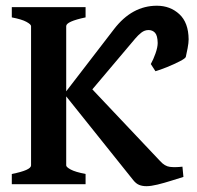

<svg xmlns="http://www.w3.org/2000/svg" viewBox="-20 -640 683 667"><path d="M488.8 6.8Q474.6 6.8 463.6 2.4Q452.6 -2 442.9 -14.2L210 -305.2V-65.4Q210 -59.6 225.8 -51Q241.7 -42.5 277.3 -35.6V0H21V-35.6Q87.9 -48.8 87.9 -65.4V-549.3Q87.9 -555.2 72 -564Q56.2 -572.8 21 -579.6V-615.2H277.3V-579.6Q210 -565.4 210 -549.3V-322.8L376 -538.6Q438.5 -620.1 524.9 -620.1Q571.3 -620.1 603 -590.8Q634.8 -561.5 635.3 -503.4Q635.3 -491.2 631.8 -472.7Q628.4 -454.1 625.5 -442.4Q624 -437 604 -426.8Q584 -416.5 559.8 -406.7Q535.6 -397 520 -392.6L503.9 -417.5Q512.7 -433.1 520.3 -454.6Q527.8 -476.1 527.8 -490.7Q527.3 -516.6 518.6 -526.1Q509.8 -535.6 496.1 -535.6Q482.4 -535.6 470.9 -526.6Q459.5 -517.6 449.7 -505.9L300.8 -329.6L536.1 -80.6Q552.2 -62.5 570.3 -60.3Q588.4 -58.1 613.8 -61L617.2 -25.4Q598.1 -19.5 574.2 -12Q550.3 -4.4 527.3 1.2Q504.4 6.8 488.8 6.8Z"/></svg>

Font: David Libre
Style: Bold
Weight: 700
Designer: Ismar David, J. Victor Gaultney, Annie Olsen and Meir Sadan
Foundry: Monotype Imaging Inc. & SIL International
Version: Version 1.100; ttfautohint (v1.8.4.7-5d5b)